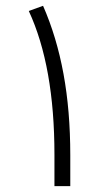

<svg xmlns="http://www.w3.org/2000/svg" viewBox="-20 -631 358 651"><path d="M126 -611.3Q172.4 -505.4 195.3 -380.4Q218.3 -255.4 218.3 -105V0H164.6V-106.4Q164.6 -406.2 77.6 -593.8Z"/></svg>

Font: Vazir Thin WOL
Style: Thin-WOL
Weight: 100
Designer: Saber Rastikerdar
Foundry: Saber Rastikerdar
Version: Version 30.0.0